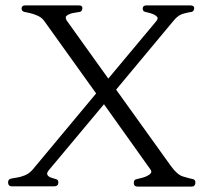

<svg xmlns="http://www.w3.org/2000/svg" viewBox="-20 -692 744 711"><path d="M24 -2Q11 -2 10 -14.5Q9 -27 19 -30Q26 -32 40.5 -34Q55 -36 71.5 -42.5Q88 -49 101 -64L336 -346L144 -614Q135 -627 119 -634Q103 -641 89 -644Q75 -647 70 -648Q59 -651 60 -661.5Q61 -672 73 -672H272Q286 -672 285 -661Q284 -650 276 -648Q270 -647 254.5 -644.5Q239 -642 229 -635.5Q219 -629 227 -616L381 -401L559 -614Q568 -625 559.5 -632Q551 -639 537.5 -643Q524 -647 518 -648Q508 -650 508.5 -661Q509 -672 522 -672H684Q700 -672 699 -661Q698 -650 690 -648Q681 -647 661 -642Q641 -637 625 -618L410 -360L613 -77Q636 -45 657.5 -38.5Q679 -32 693 -29Q705 -27 703.5 -14Q702 -1 690 -1H490Q476 -1 475.5 -13.5Q475 -26 484 -28Q494 -30 509.5 -34.5Q525 -39 535 -47Q545 -55 536 -66L365 -306L161 -62Q152 -51 155.5 -44.5Q159 -38 168.5 -34.5Q178 -31 186 -29Q197 -27 196 -14.5Q195 -2 180 -2Z"/></svg>

Font: Diphylleia
Style: Regular
Weight: 400
Designer: Minha Hyung
Foundry: JAMO
Version: Version 1.000; ttfautohint (v1.8.4.7-5d5b);gftools[0.9.28]